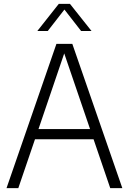

<svg xmlns="http://www.w3.org/2000/svg" viewBox="-20 -965 660 985"><path d="M545.5 0 460 -250.5H159.5L74 0H13.5L269.5 -740H351L607.5 0ZM177.5 -303H442L309.5 -691ZM449.5 -806H396L310.5 -916L225 -806H171.5L281.5 -945H339Z"/></svg>

Font: Encode Sans Semi Condensed Light
Style: Regular
Weight: 300
Width: 4
Designer: Multiple Designers
Foundry: Impallari Type
Version: Version 2.000